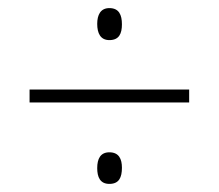

<svg xmlns="http://www.w3.org/2000/svg" viewBox="-20 -590 540 474"><path d="M250 -491C274 -491 281 -507 281 -530C281 -553 274 -570 250 -570C228 -570 220 -553 220 -531C220 -508 228 -491 250 -491ZM53 -337H447V-369H53ZM250 -136C274 -136 281 -152 281 -176C281 -197 274 -214 250 -214C228 -214 220 -198 220 -175C220 -153 227 -136 250 -136Z"/></svg>

Font: Noto Sans Mono ExtraCondensed ExtraLight
Style: Regular
Weight: 200
Width: 2
Designer: Monotype Design Team
Foundry: Monotype Imaging Inc.
Version: Version 2.014